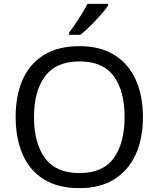

<svg xmlns="http://www.w3.org/2000/svg" viewBox="-20 -964 821 994"><path d="M720 -358Q720 -247 682.5 -164.5Q645 -82 572 -36Q499 10 391 10Q280 10 206.5 -36Q133 -82 97 -165Q61 -248 61 -359Q61 -469 97 -551Q133 -633 206.5 -679Q280 -725 392 -725Q499 -725 572 -679.5Q645 -634 682.5 -551.5Q720 -469 720 -358ZM156 -358Q156 -223 213 -145.5Q270 -68 391 -68Q513 -68 569 -145.5Q625 -223 625 -358Q625 -493 569 -569.5Q513 -646 392 -646Q271 -646 213.5 -569.5Q156 -493 156 -358ZM539 -934Q527 -916 502 -887.5Q477 -859 448.5 -830.5Q420 -802 396 -784H338V-796Q353 -815 370.5 -841Q388 -867 405 -894.5Q422 -922 433 -944H539Z"/></svg>

Font: Noto Sans Sogdian
Style: Regular
Weight: 400
Designer: Monotype Design Team
Foundry: Monotype Imaging Inc.
Version: Version 2.002; ttfautohint (v1.8.4.7-5d5b)